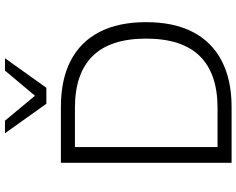

<svg xmlns="http://www.w3.org/2000/svg" viewBox="-112 -864 976 793"><g transform="rotate(-90 376.5 -468.0)"><path d="M100 0V-705H331Q444 -705 522 -664.5Q600 -624 640.5 -545.5Q681 -467 681 -353Q681 -239 640.5 -160.5Q600 -82 521.5 -41Q443 0 331 0ZM165 -58H327Q469 -58 541 -131.5Q613 -205 613 -353Q613 -501 541 -574Q469 -647 327 -647H165ZM344 -765 222 -936H274L377 -812L481 -936H532L410 -765Z"/></g></svg>

Font: Nunito Sans 10pt Light
Style: Regular
Weight: 300
Designer: Vernon Adams
Foundry: Vernon Adams
Version: Version 3.101;gftools[0.9.27]